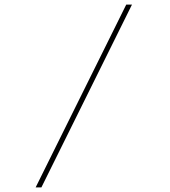

<svg xmlns="http://www.w3.org/2000/svg" viewBox="-20 -720 740 835"><path d="M135 95 529 -700H554L160 95Z"/></svg>

Font: Lexend Giga Thin
Style: Regular
Weight: 250
Version: Version 1.007